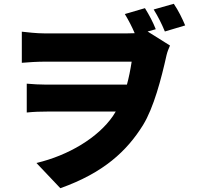

<svg xmlns="http://www.w3.org/2000/svg" viewBox="-20 -892 1040 1012"><path d="M896 -872 790 -842C814 -803 832 -767 849 -726L956 -758C941 -794 920 -837 896 -872ZM95 -725V-561C128 -564 179 -567 216 -567C279 -567 613 -567 674 -567C667 -522 659 -482 649 -446H223C192 -446 152 -448 121 -451V-299C160 -303 192 -304 229 -304H590L575 -280C497 -167 342 -73 172 -33L298 100C526 19 649 -96 734 -233C790 -324 830 -476 858 -602C862 -619 869 -636 876 -652L758 -726L801 -738C787 -774 767 -812 744 -849L638 -818C660 -781 675 -752 690 -717L648 -716C589 -716 277 -716 215 -716C171 -716 125 -722 95 -725Z"/></svg>

Font: Noto Sans HK Black
Style: Regular
Weight: 900
Designer: Ryoko NISHIZUKA 西塚涼子 (kana, bopomofo & ideographs); Paul D. Hunt (Latin, Greek & Cyrillic); Sandoll Communications 산돌커뮤니
Foundry: Adobe
Version: Version 2.004;hotconv 1.0.118;makeotfexe 2.5.65603